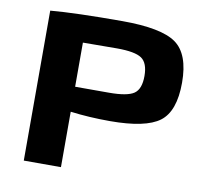

<svg xmlns="http://www.w3.org/2000/svg" viewBox="-78 -785 927 870"><g transform="rotate(10 385.5 -350.0)"><path d="M416 -700Q596 -700 663.5 -652Q731 -604 731 -472Q731 -340 667 -292Q603 -244 439 -244Q343 -244 257 -255V0H86V-690Q202 -700 416 -700ZM257 -370H413Q497 -370 527.5 -391Q558 -412 558 -472Q558 -532 527.5 -553Q497 -574 413 -574L257 -573Z"/></g></svg>

Font: Exo 2 Expanded
Style: Bold
Weight: 700
Width: 7
Designer: Natanael Gama
Version: Version 1.001;PS 001.001;hotconv 1.0.70;makeotf.lib2.5.58329